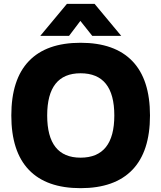

<svg xmlns="http://www.w3.org/2000/svg" viewBox="-20 -967 841 1001"><path d="M400 -145Q576 -145 576 -365Q576 -585 400 -585Q226 -585 226 -365Q226 -145 400 -145ZM130.5 -81.5Q39 -177 39 -365Q39 -553 130.5 -648.5Q222 -744 400 -744Q578 -744 670 -648.5Q762 -553 762 -365Q762 -177 670 -81.5Q578 14 400 14Q222 14 130.5 -81.5ZM190 -780 329 -947H473L612 -780H461L399 -858L340 -780Z"/></svg>

Font: Nacelle Heavy
Style: Regular
Weight: 800
Designer: Sora Sagano
Foundry: Sora Sagano
Version: Version 1.000;FEAKit 1.0